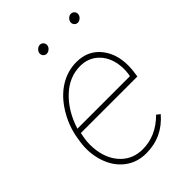

<svg xmlns="http://www.w3.org/2000/svg" viewBox="-214 -817 922 922"><g transform="rotate(-45 247.0 -356.0)"><path d="M223.6 9.8Q160.2 9.8 114.3 -25.9Q68.4 -61.5 48.1 -123.3Q27.8 -185.1 37.6 -252.9L41.5 -277.3Q53.2 -348.6 91.6 -410.6Q129.9 -472.7 182.6 -505.4Q235.4 -538.1 295.4 -538.1Q375.5 -538.1 420.9 -479Q466.3 -419.9 459.5 -327.6L458 -312.5L453.6 -281.7H69.8L64.5 -252.9Q57.6 -211.9 64 -169.9Q74.7 -100.1 117.4 -58.3Q160.2 -16.6 223.1 -16.1Q314.5 -15.1 387.7 -88.4L405.3 -74.7Q333 9.8 223.6 9.8ZM295.4 -511.7Q220.2 -511.7 160.9 -455.3Q101.6 -398.9 72.8 -308.1H429.2L430.7 -314.5Q437 -349.6 431.6 -384.8Q422.9 -442.4 386 -477.1Q349.1 -511.7 295.4 -511.7ZM200.2 -693.8Q201.7 -704.1 210.7 -712.4Q219.7 -720.7 230 -720.7Q241.2 -720.7 248.3 -712.2Q255.4 -703.6 253.9 -692.9Q252.4 -682.6 243.2 -674.6Q233.9 -666.5 223.6 -666.5Q212.4 -666.5 205.6 -674.8Q198.7 -683.1 200.2 -693.8ZM411.1 -693.8Q412.6 -704.1 421.4 -712.4Q430.2 -720.7 440.9 -720.7Q452.1 -720.7 459.2 -712.2Q466.3 -703.6 464.4 -692.9Q462.9 -682.6 453.9 -674.6Q444.8 -666.5 434.6 -666.5Q423.3 -666.5 416.5 -674.8Q409.7 -683.1 411.1 -693.8Z"/></g></svg>

Font: Roboto Thin
Style: Italic
Weight: 250
Italic angle: -12°
Designer: Google
Version: Version 2.134; 2016